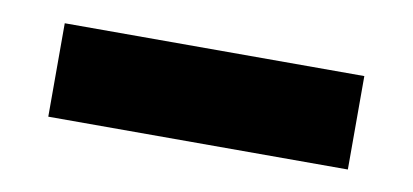

<svg xmlns="http://www.w3.org/2000/svg" viewBox="-30 -64 549 255"><g transform="rotate(10 244.0 64.0)"><path d="M42 127V1H446V127Z"/></g></svg>

Font: BDO Grotesk ExtraBold
Style: Regular
Weight: 800
Designer: Deni Anggara
Foundry: Lokal Container
Version: Version 2.000